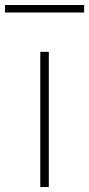

<svg xmlns="http://www.w3.org/2000/svg" viewBox="-63 -747 356 767"><path d="M98 0V-540H132V0ZM-43 -697V-727H273V-697Z"/></svg>

Font: Encode Sans Expanded Thin
Style: Regular
Weight: 250
Width: 7
Designer: Multiple Designers
Foundry: Impallari Type
Version: Version 2.000